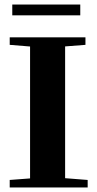

<svg xmlns="http://www.w3.org/2000/svg" viewBox="-20 -828 430 848"><path d="M34.2 -760.3V-808.1H334.5V-760.3ZM22.9 0V-33.2L112.8 -40V-622.6L22.9 -629.9V-663.1H357.4V-629.9L267.6 -623V-41L367.2 -33.2V0Z"/></svg>

Font: Elstob 10pt
Style: Bold
Weight: 700
Designer: Peter S. Baker
Version: Version 1.015